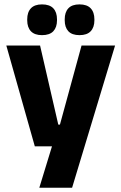

<svg xmlns="http://www.w3.org/2000/svg" viewBox="-20 -704 566 896"><path d="M332 -122.5 250 -87 360.5 -491.5H517L316.5 172H163.5L240 -78L312 -21H142.5L9.5 -491.5H167L252 -122.5ZM176 -540Q141.5 -540 124.2 -558.2Q107 -576.5 107 -609.5V-613.5Q107 -647 124.2 -665.2Q141.5 -683.5 176 -683.5Q211.5 -683.5 228.8 -665.2Q246 -647 246 -613.5V-609.5Q246 -576.5 228.8 -558.2Q211.5 -540 176 -540ZM351 -540Q316 -540 299 -558.2Q282 -576.5 282 -609.5V-613.5Q282 -647 299 -665.2Q316 -683.5 351 -683.5Q386 -683.5 403.2 -665.2Q420.5 -647 420.5 -613.5V-609.5Q420.5 -576.5 403.2 -558.2Q386 -540 351 -540Z"/></svg>

Font: Anek Bangla Medium
Style: Bold
Weight: 700
Version: Version 1.003